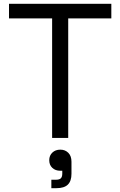

<svg xmlns="http://www.w3.org/2000/svg" viewBox="-20 -720 628 1002"><path d="M252 0V-624H27V-700H561V-624H336V0ZM248 262V218H271Q290 218 297.5 210.5Q305 203 305 186V171H294Q269 171 253 156Q237 141 237 116Q237 92 253 76.5Q269 61 295 61Q320 61 336.5 77.5Q353 94 353 124V187Q353 225 334 243.5Q315 262 275 262Z"/></svg>

Font: Space Grotesk
Style: Regular
Weight: 400
Designer: Florian Karsten
Foundry: Florian Karsten
Version: Version 2.000